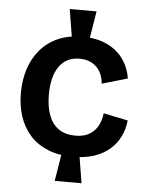

<svg xmlns="http://www.w3.org/2000/svg" viewBox="-55 -759 666 877"><g transform="rotate(5 278.0 -321.0)"><path d="M251 -580 229 -715H352L330 -580ZM229 73 251 -62H330L352 73ZM303 -44Q236 -44 186.5 -64.5Q137 -85 104.5 -121.5Q72 -158 56 -207Q40 -256 40 -313Q40 -373 56.5 -424Q73 -475 106 -513.5Q139 -552 187 -573Q235 -594 298 -594Q363 -594 410 -572Q457 -550 485 -511.5Q513 -473 521 -422L404 -388Q402 -419 388 -443Q374 -467 350 -480Q326 -493 294 -493Q263 -493 239.5 -481Q216 -469 200 -446Q184 -423 176 -390.5Q168 -358 168 -318Q168 -262 183 -222.5Q198 -183 228.5 -162Q259 -141 305 -141Q345 -141 370.5 -157Q396 -173 409 -198.5Q422 -224 425 -254L537 -231Q533 -190 516 -156Q499 -122 470 -97Q441 -72 399.5 -58Q358 -44 303 -44Z"/></g></svg>

Font: Bricolage Grotesque 24pt SemiBold
Style: Regular
Weight: 600
Designer: Mathieu Triay
Foundry: Atelier Triay
Version: Version 1.001;gftools[0.9.33.dev8+g029e19f]